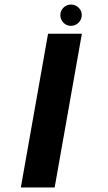

<svg xmlns="http://www.w3.org/2000/svg" viewBox="-20 -823 473 843"><path d="M71.5 0H220L339.5 -675H191ZM291 -709.5Q311.5 -709.5 325.2 -723.5Q339 -737.5 339 -756.5Q339 -776 325 -789.5Q311 -803 292 -803Q272.5 -803 258.8 -789.5Q245 -776 245 -756.5Q245 -737 258.5 -723.2Q272 -709.5 291 -709.5Z"/></svg>

Font: Anybody ExtraExpanded Medium
Style: Italic
Weight: 500
Width: 8
Italic angle: -10°
Version: Version 1.113;gftools[0.9.25]